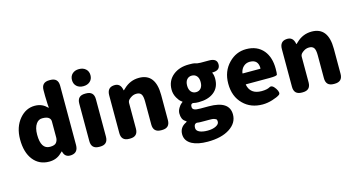

<svg xmlns="http://www.w3.org/2000/svg" viewBox="-104 -1288 3692 1985"><g transform="rotate(-15 1742.5 -296.0)"><path d="M276 14Q169 14 106 -66Q43 -146 43 -285Q43 -418 116 -504Q184 -583 278 -583Q322 -583 356 -567Q384 -554 411 -527Q415 -524 415 -529L412 -565Q409 -609 409 -653V-715Q409 -799 493 -799H503Q587 -799 587 -715V-81Q587 0 516 8Q446 16 430 -50Q429 -55 427 -55Q425 -55 408 -38Q356 14 276 14ZM323 -132Q377 -132 393 -157Q409 -180 409 -208V-381Q409 -404 392 -419Q372 -438 320 -438Q280 -438 255 -402Q226 -361 226 -287Q226 -132 323 -132Z M814 0Q730 0 730 -84V-485Q730 -569 814 -569H824Q908 -569 908 -485V-84Q908 0 824 0ZM818.5 -648Q774 -648 747 -673Q720 -698 720 -739.5Q720 -781 747 -806Q774 -831 818.5 -831Q863 -831 890.5 -806Q918 -781 918 -739.5Q918 -698 890.5 -673Q863 -648 818.5 -648Z M1135 0Q1051 0 1051 -84V-487Q1051 -569 1122 -575Q1194 -582 1208 -503Q1209 -498 1210.5 -498Q1212 -498 1229 -515Q1299 -583 1394 -583Q1571 -583 1571 -352V-84Q1571 0 1487 0H1477Q1393 0 1393 -84V-330Q1393 -387 1377.5 -409Q1362 -431 1327 -431Q1299 -431 1276 -418Q1257 -407 1246 -396Q1229 -380 1229 -357V-84Q1229 0 1145 0Z M1913 239Q1807 239 1745 206Q1675 168 1675 96.5Q1675 25 1741 -9Q1755 -16 1755 -18.5Q1755 -21 1739 -32Q1703 -56 1703 -119Q1703 -148 1720.5 -176.5Q1738 -205 1751 -214Q1767 -225 1767 -227Q1767 -229 1751 -240Q1734 -252 1713 -288Q1689 -330 1689 -377Q1689 -475 1762 -532Q1828 -583 1927 -583Q1977 -583 1985 -580Q2017 -569 2051 -569H2142Q2226 -569 2226 -505Q2226 -440 2144 -440Q2139 -440 2141 -436Q2154 -410 2154 -371Q2154 -276 2088 -226Q2028 -180 1927 -180Q1896 -180 1876 -185Q1860 -190 1848 -178Q1842 -172 1842 -151Q1842 -130 1861.5 -121Q1881 -112 1926 -112H2016Q2236 -112 2236 34Q2236 125 2148 182Q2060 239 1913 239ZM1982 24H1928Q1872 24 1865 22Q1847 17 1833 29Q1821 40 1821 68.5Q1821 97 1853.5 112.5Q1886 128 1940.5 128Q1995 128 2030 110Q2065 92 2065 66.5Q2065 41 2054 36.5Q2043 32 2034 28Q2025 24 1982 24ZM1875 -310.5Q1895 -287 1927.5 -287Q1960 -287 1980 -310Q2000 -333 2000 -376Q2000 -419 1980 -441.5Q1960 -464 1927.5 -464Q1895 -464 1875 -441Q1855 -418 1855 -376Q1855 -334 1875 -310.5Z M2561 14Q2434 14 2355 -65Q2271 -147 2271 -285Q2271 -418 2355 -503Q2433 -583 2541 -583Q2659 -583 2725 -504Q2785 -431 2785 -309Q2785 -260 2781 -246Q2777 -232 2700 -232H2448Q2443 -232 2444 -227Q2466 -122 2585 -122Q2644 -122 2673.5 -139.5Q2703 -157 2737 -106Q2770 -55 2745.5 -37.5Q2721 -20 2666.5 -3Q2612 14 2561 14ZM2441 -354Q2440 -349 2445 -349H2629Q2634 -349 2634 -354Q2634 -447 2544 -447Q2505 -447 2477 -422Q2449 -397 2441 -354Z M2983 0Q2899 0 2899 -84V-487Q2899 -569 2970 -575Q3042 -582 3056 -503Q3057 -498 3058.5 -498Q3060 -498 3077 -515Q3147 -583 3242 -583Q3419 -583 3419 -352V-84Q3419 0 3335 0H3325Q3241 0 3241 -84V-330Q3241 -387 3225.5 -409Q3210 -431 3175 -431Q3147 -431 3124 -418Q3105 -407 3094 -396Q3077 -380 3077 -357V-84Q3077 0 2993 0Z"/></g></svg>

Font: Resource Han Rounded KR Heavy
Style: Regular
Weight: 900
Designer: Cyano Hao (round all glyphs); Ryoko NISHIZUKA 西塚涼子 (kana, bopomofo & ideographs); Paul D. Hunt (Latin, Greek & Cyrillic)
Foundry: Cyano Hao
Version: 0.990